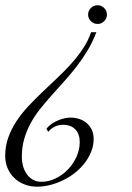

<svg xmlns="http://www.w3.org/2000/svg" viewBox="-69 -452 499 727"><path d="M264.6 -396.5Q264.6 -411.1 275.1 -421.6Q285.6 -432.1 300.8 -432.1Q314.9 -432.1 325.4 -421.6Q335.9 -411.1 335.9 -396.5Q335.9 -382.3 325.4 -371.8Q314.9 -361.3 300.8 -361.3Q285.6 -361.3 275.1 -371.8Q264.6 -382.3 264.6 -396.5ZM295.9 -330.1Q281.2 -291.5 261.5 -259Q241.7 -226.6 219 -197.5Q196.3 -168.5 172.4 -142.1Q148.4 -115.7 125.7 -90.1Q103 -64.5 82.5 -38.8Q62 -13.2 46.9 14.9Q31.7 43 22.7 74.2Q13.7 105.5 13.7 141.6Q13.7 159.7 18.3 176.8Q22.9 193.8 32.2 207Q41.5 220.2 55.2 228.3Q68.8 236.3 87.4 236.3Q115.2 236.3 141.6 223.6Q168 210.9 188.2 189.7Q208.5 168.5 220.7 141.6Q232.9 114.7 232.9 85.9Q232.9 55.7 216.3 38.1Q199.7 20.5 168.9 20.5Q156.2 20.5 147 23.9Q137.7 27.3 130.9 31.7Q124 36.1 119.6 40.8Q115.2 45.4 113.3 47.4L106.9 34.7Q117.2 22.9 129.4 15.1Q141.6 7.3 154.1 2.4Q166.5 -2.4 178 -4.6Q189.5 -6.8 198.2 -6.8Q214.8 -6.8 230.7 -1.7Q246.6 3.4 258.8 13.7Q271 23.9 278.3 39.1Q285.6 54.2 285.6 73.7Q285.6 98.6 276.6 121.6Q267.6 144.5 252 164.8Q236.3 185.1 215.6 201.7Q194.8 218.3 170.9 230Q147 241.7 121.6 248.3Q96.2 254.9 71.8 254.9Q45.4 254.9 23.2 246.1Q1 237.3 -15.1 221.7Q-31.2 206.1 -40.3 184.8Q-49.3 163.6 -49.3 138.2Q-49.3 101.6 -37.8 69.3Q-26.4 37.1 -7.1 7.6Q12.2 -22 37.6 -49.1Q63 -76.2 90.8 -102.8Q118.7 -129.4 146.7 -155.8Q174.8 -182.1 199.7 -209.7Q224.6 -237.3 244.6 -267.1Q264.6 -296.9 275.9 -330.1Z"/></svg>

Font: Dynalight
Style: Regular
Weight: 400
Version: Version 1.000